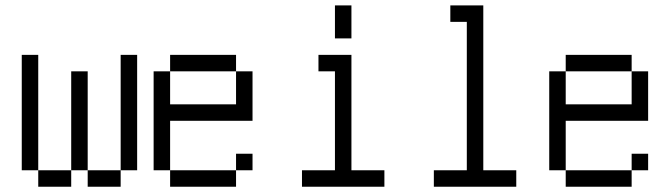

<svg xmlns="http://www.w3.org/2000/svg" viewBox="-20 -708 2540 728"><path d="M125 -62.5V0H250V-62.5ZM125 -62.5V-500H62.5V-62.5ZM250 -62.5H312.5V0H437.5V-62.5H312.5Q312.5 -62.5 312.5 -437.5H250Q250 -437.5 250 -62.5ZM437.5 -62.5H500V-500H437.5Z M937.5 -62.5V-125H875V-62.5H625V0H875V-62.5ZM625 -62.5V-250H937.5V-437.5H875Q875 -437.5 875 -312.5H625Q625 -312.5 625 -437.5H562.5Q562.5 -437.5 562.5 -62.5ZM625 -437.5H875V-500H625Z M1437.5 0V-62.5H1312.5V-500H1187.5V-437.5H1250Q1250 -437.5 1250 -62.5H1125V0ZM1250 -687.5Q1250 -687.5 1250 -562.5H1312.5Q1312.5 -562.5 1312.5 -687.5Z M1937.5 0V-62.5H1812.5Q1812.5 -62.5 1812.5 -687.5H1687.5V-625H1750V-62.5H1625V0Z M2437.5 -62.5V-125H2375V-62.5H2125V0H2375V-62.5ZM2125 -62.5V-250H2437.5V-437.5H2375Q2375 -437.5 2375 -312.5H2125Q2125 -312.5 2125 -437.5H2062.5Q2062.5 -437.5 2062.5 -62.5ZM2125 -437.5H2375V-500H2125Z"/></svg>

Font: UnifontExMono
Style: Regular
Weight: 500
Version: Version 15.0.06